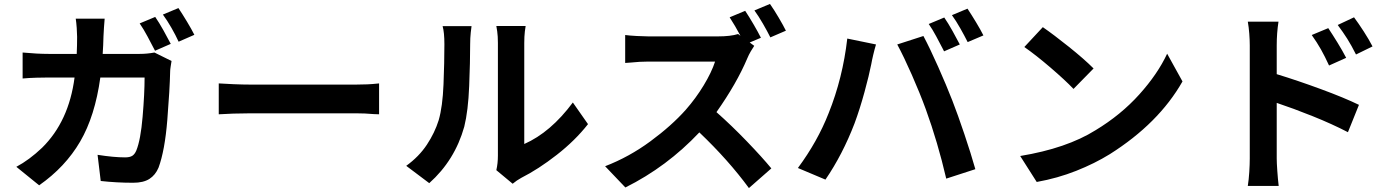

<svg xmlns="http://www.w3.org/2000/svg" viewBox="-20 -887 7090 976"><path d="M848 -664 768 -629Q767 -631 766 -633Q750 -664 730 -701.5Q710 -739 690 -768L769 -801Q789 -772 811 -732.5Q833 -693 848 -664ZM502 -613H690Q728 -613 765 -620L852 -577Q850 -564 847.5 -548.5Q845 -533 845 -525Q843 -433 830.5 -277.5Q818 -122 786 -35Q770 3 739.5 22.5Q709 42 657 42Q572 42 492 33L476 -100Q558 -87 616 -87Q640 -87 652.5 -95Q665 -103 673 -122Q695 -176 705 -294Q715 -412 715 -493H490Q463 -297 387.5 -167.5Q312 -38 179 55L63 -39Q129 -74 194 -136Q330 -270 359 -493H227Q202 -493 165 -492Q128 -491 95 -488V-620Q170 -613 227 -613H370Q372 -655 372 -700Q372 -717 370 -745Q368 -773 365 -792H512Q510 -773 508.5 -747Q507 -721 506 -702Q505 -656 502 -613ZM808 -813 887 -846Q907 -816 930.5 -777Q954 -738 968 -710L888 -675Q873 -708 851.5 -745.5Q830 -783 808 -813Z M1092 -306V-463Q1121 -461 1167.5 -459Q1214 -457 1253 -457H1790Q1852 -457 1897 -462Q1902 -463 1907 -463V-306Q1896 -306 1880 -307Q1835 -311 1790 -311H1253Q1210 -311 1165.5 -309.5Q1121 -308 1092 -306Z M2162 44 2045 -44Q2110 -91 2150 -151.5Q2190 -212 2210 -276Q2230 -345 2234.5 -458Q2239 -571 2239 -662Q2239 -722 2230 -754H2377Q2376 -749 2373 -721.5Q2370 -694 2370 -663Q2370 -575 2365 -449.5Q2360 -324 2340 -243Q2292 -72 2162 44ZM2586 47 2503 -22Q2511 -56 2511 -96V-669Q2511 -703 2507.5 -727.5Q2504 -752 2503 -755H2652Q2651 -752 2648 -727Q2645 -702 2645 -668V-155Q2779 -214 2892 -366L2969 -256Q2904 -173 2810.5 -100Q2717 -27 2630 17Q2605 31 2590 44Q2588 46 2586 47Z M3975 -731 3896 -697Q3880 -729 3858 -767Q3836 -805 3815 -834L3894 -867Q3915 -837 3938 -798Q3961 -759 3975 -731ZM3791 -671 3814 -654Q3807 -644 3796.5 -626Q3786 -608 3779 -591Q3725 -463 3622 -317Q3699 -249 3776.5 -168.5Q3854 -88 3901 -31L3787 69Q3683 -73 3535 -214Q3370 -39 3159 66L3056 -42Q3178 -89 3286 -168.5Q3394 -248 3466 -329Q3517 -387 3557 -453Q3597 -519 3615 -574H3276Q3233 -574 3186 -569Q3168 -568 3158 -567V-709Q3180 -706 3217 -704Q3254 -702 3276 -702H3629Q3694 -702 3732 -714L3744 -705Q3717 -756 3689 -799L3768 -832Q3788 -802 3811 -762.5Q3834 -723 3848 -695Z M4780 -798Q4800 -769 4822 -729.5Q4844 -690 4859 -661L4779 -626Q4777 -631 4774 -636Q4758 -667 4739 -702.5Q4720 -738 4701 -765ZM4898 -843Q4918 -813 4941.5 -774Q4965 -735 4979 -707L4899 -673Q4883 -705 4861.5 -743Q4840 -781 4819 -810ZM4192 -311Q4264 -490 4287 -691L4433 -661Q4426 -638 4419 -608.5Q4412 -579 4409 -561Q4398 -505 4374.5 -419Q4351 -333 4324 -260Q4263 -101 4176 26L4036 -33Q4136 -168 4192 -311ZM4686 -332Q4656 -414 4615 -507Q4574 -600 4541 -661L4674 -704Q4707 -642 4749 -547.5Q4791 -453 4821 -376Q4849 -304 4882.5 -204.5Q4916 -105 4938 -27L4790 21Q4747 -164 4686 -332Z M5281 -749Q5336 -711 5413.5 -649Q5491 -587 5539 -539L5437 -435Q5394 -480 5320 -543.5Q5246 -607 5187 -648ZM5166 -94Q5402 -133 5549 -225Q5678 -303 5771.5 -407Q5865 -511 5913 -614L5991 -473Q5870 -260 5621 -103Q5545 -56 5450.5 -18.5Q5356 19 5250 38Z M6957 -651 6873 -610Q6850 -656 6828.5 -690Q6807 -724 6780 -760L6863 -799Q6886 -768 6912.5 -727Q6939 -686 6957 -651ZM6823 -593 6736 -554Q6715 -600 6695 -635.5Q6675 -671 6648 -709L6732 -744Q6754 -711 6779.5 -669.5Q6805 -628 6823 -593ZM6470 -656V-510Q6575 -478 6694.5 -434Q6814 -390 6888 -354L6832 -215Q6751 -257 6652.5 -296.5Q6554 -336 6470 -364V-81Q6470 -60 6473 -17.5Q6476 25 6480 58H6323Q6328 27 6330.5 -12.5Q6333 -52 6333 -81V-656Q6333 -683 6330.5 -716Q6328 -749 6323 -777H6479Q6470 -719 6470 -656Z"/></svg>

Font: Source Han Sans CN Bold
Style: Bold
Weight: 700
Designer: Ryoko NISHIZUKA 西塚涼子 (kana & ideographs); Paul D. Hunt (Latin, Greek & Cyrillic); Wenlong ZHANG 张文龙 (bopomofo); Sandoll 
Foundry: Adobe Systems Incorporated
Version: Version 1.00;May 30, 2023;FontCreator 11.5.0.2422 32-bit